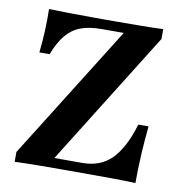

<svg xmlns="http://www.w3.org/2000/svg" viewBox="-69 -636 671 701"><g transform="rotate(10 267.0 -285.5)"><path d="M30.6 0V-36.3L341.1 -532.3H258.9Q213.7 -532.3 182.3 -520.6Q150.8 -508.9 128.2 -481.9Q105.6 -454.8 87.9 -408.9H50Q54.8 -451.6 56.5 -491.9Q58.1 -532.3 57.3 -571Q86.3 -570.2 126.6 -569.4Q166.9 -568.5 225.8 -568.5H299.2Q341.9 -568.5 390.7 -569Q439.5 -569.4 480.6 -571V-534.7L171 -38.7H273.4Q307.3 -38.7 334.3 -48.8Q361.3 -58.9 382.3 -79.8Q403.2 -100.8 420.6 -133.5Q437.9 -166.1 451.6 -212.1H489.5Q483.9 -157.3 481 -104.4Q478.2 -51.6 478.2 0Q443.5 -1.6 394.8 -2Q346 -2.4 275.8 -2.4H225.8Q179 -2.4 127.8 -2Q76.6 -1.6 30.6 0Z"/></g></svg>

Font: Playfair 9pt
Style: Bold
Weight: 700
Designer: Claus Eggers Sørensen
Foundry: Claus Eggers Sørensen
Version: Version 2.203